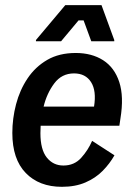

<svg xmlns="http://www.w3.org/2000/svg" viewBox="-20 -720 523 752"><path d="M222.5 11.7Q133.3 11.7 80.8 -42.5Q28.3 -96.7 28.3 -199.2Q28.3 -255.8 42.9 -311.7Q57.5 -367.5 87.9 -412.9Q118.3 -458.3 165 -485.4Q211.7 -512.5 276.7 -512.5Q339.2 -512.5 383.8 -484.2Q428.3 -455.8 447.1 -398.8Q465.8 -341.7 451.7 -255.8L447.5 -227.5H139.2Q138.3 -212.5 138.3 -198.3Q138.3 -134.2 163.3 -102.9Q188.3 -71.7 228.3 -71.7Q270.8 -71.7 297.9 -101.7Q325 -131.7 340.8 -168.3L428.3 -111.7Q410 -79.2 382.1 -50.8Q354.2 -22.5 314.6 -5.4Q275 11.7 222.5 11.7ZM270 -432.5Q221.7 -432.5 192.5 -393.3Q163.3 -354.2 150.8 -302.5H348.3Q358.3 -364.2 336.7 -398.3Q315 -432.5 270 -432.5ZM120.8 -558.3V-563.3L235.8 -700H377.5L427.5 -563.3V-558.3H337.5L307.5 -640H287.5L219.2 -558.3Z"/></svg>

Font: Familjen Grotesk Medium
Style: Italic
Weight: 500
Italic angle: -9.46201°
Designer: Anders Wikstroem, Jonas Baeckman, Matilda Gysing, Kristian Moeller
Foundry: Familjen STHLM AB
Version: Version 2.002; ttfautohint (v1.8.4.7-5d5b)